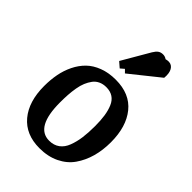

<svg xmlns="http://www.w3.org/2000/svg" viewBox="-235 -895 1010 1010"><g transform="rotate(45 269.5 -390.5)"><path d="M276.9 -599.1 255.9 -581.1 226.1 -606.9 315.9 -761.2Q326.7 -779.3 337.9 -787.1Q349.1 -794.9 365.2 -794.9Q380.4 -794.9 392.1 -786.1Q400.9 -789.1 414.1 -789.1Q436.5 -788.1 448 -767.8Q459.5 -747.6 456.1 -711.9L293.9 -582ZM283.2 -524.9Q388.2 -524.9 443.1 -457Q498 -389.2 498 -273.9Q498 -214.8 483.9 -164.3Q469.7 -113.8 441.4 -73.2Q413.1 -32.7 365 -9.3Q316.9 14.2 253.9 14.2Q151.9 14.2 95.9 -52.7Q40 -119.6 40 -234.9Q40 -281.2 47.9 -322.8Q55.7 -364.3 74 -401.6Q92.3 -439 119.9 -466.1Q147.5 -493.2 189.2 -509Q231 -524.9 283.2 -524.9ZM262.2 -49.8Q296.4 -49.8 320.3 -67.4Q344.2 -85 356.4 -117.7Q368.7 -150.4 373.8 -188Q378.9 -225.6 378.9 -274.9Q378.9 -317.9 374 -350.3Q369.1 -382.8 357.9 -408.9Q346.7 -435.1 326.2 -448.5Q305.7 -461.9 275.9 -461.9Q252 -461.9 233.2 -453.1Q214.4 -444.3 202.1 -427.7Q189.9 -411.1 181.4 -390.9Q172.9 -370.6 168.2 -343.3Q163.6 -315.9 161.9 -290Q160.2 -264.2 160.2 -232.9Q160.2 -49.8 262.2 -49.8Z"/></g></svg>

Font: Literata Book SemiBold
Style: Italic
Weight: 600
Italic angle: -3°
Designer: Latin by Veronika Burian and Jose Scaglione. Greek by Irene Vlachou. Cyrillic by Vera Evstafieva
Foundry: TypeTogether
Version: Version 1.003;PS 001.003;hotconv 1.0.88;makeotf.lib2.5.64775